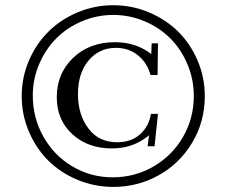

<svg xmlns="http://www.w3.org/2000/svg" viewBox="-20 -737 877 743"><path d="M418.5 -13.7Q345.2 -13.7 279.5 -41.3Q213.9 -68.8 166.7 -115.7Q119.6 -162.6 91.8 -227.8Q64 -293 64 -365.2Q64 -437.5 92 -502.7Q120.1 -567.9 167.5 -614.7Q214.8 -661.6 280.3 -689.2Q345.7 -716.8 418 -716.8Q490.7 -716.8 556.4 -689.2Q622.1 -661.6 669.4 -614.7Q716.8 -567.9 744.6 -502.7Q772.5 -437.5 772.5 -365.2Q772.5 -266.6 724.1 -185.5Q675.8 -104.5 594.7 -59.1Q513.7 -13.7 418.5 -13.7ZM416 -50.8Q502 -50.8 574.5 -93Q647 -135.3 688.5 -207.5Q730 -279.8 730 -365.2Q730 -430.2 705.3 -488.5Q680.7 -546.9 638.9 -588.6Q597.2 -630.4 539.3 -654.8Q481.4 -679.2 418 -679.2Q354.5 -679.2 296.6 -654.5Q238.8 -629.9 197.3 -587.9Q155.8 -545.9 131.3 -488.3Q106.9 -430.7 106.9 -367.7Q106.9 -281.7 147.5 -209Q188 -136.2 259.3 -93.5Q330.6 -50.8 416 -50.8ZM413.1 -162.6Q319.8 -162.6 259.8 -217.8Q199.7 -272.9 199.7 -361.3Q199.7 -452.1 262.7 -512.9Q325.7 -573.7 425.3 -573.7Q506.3 -573.7 565.4 -527.8L566.9 -569.3H591.3L589.8 -446.8H562.5Q549.8 -493.7 514.2 -522.7Q478.5 -551.8 428.7 -551.8Q363.8 -551.8 322.8 -502.9Q281.7 -454.1 281.7 -372.6Q281.7 -293.5 322 -240Q362.3 -186.5 433.1 -186.5Q487.3 -186.5 521.7 -217Q556.2 -247.6 564 -296.4H591.3L578.1 -170.9H551.3L556.6 -213.4Q496.1 -162.6 413.1 -162.6Z"/></svg>

Font: Elstob 10pt
Style: Regular
Weight: 400
Designer: Peter S. Baker
Version: Version 1.015